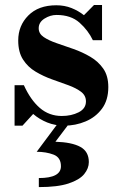

<svg xmlns="http://www.w3.org/2000/svg" viewBox="-20 -490 492 764"><path d="M222.5 171.5Q222.5 136.5 193 125.2Q163.5 114 126 114L215.5 -6H261L200.5 74Q266 76 299.8 94.5Q333.5 113 333.5 155Q333.5 180 315 202.8Q296.5 225.5 253 240Q209.5 254.5 134.5 254.5V218.5Q222.5 218.5 222.5 171.5ZM69.5 10H38V-151H75Q101.5 -92.5 138.5 -60.5Q175.5 -28.5 226 -28.5Q264 -28.5 293 -43.2Q322 -58 322 -86.5Q322 -110 302.5 -124.8Q283 -139.5 252.2 -150.8Q221.5 -162 187 -174.2Q152.5 -186.5 121.8 -204.8Q91 -223 71.8 -252.8Q52.5 -282.5 52.5 -329Q52.5 -388 92.8 -428.5Q133 -469 204 -469Q237 -469 264.5 -458Q292 -447 314 -429.5L354 -470H386V-330H349.5Q331 -369 296.5 -399.8Q262 -430.5 205 -430.5Q180 -430.5 157 -416Q134 -401.5 134 -377.5Q134 -356 154 -342.5Q174 -329 205.5 -318.2Q237 -307.5 272.5 -295Q308 -282.5 339.5 -264Q371 -245.5 391 -216.8Q411 -188 411 -143.5Q411 -91.5 385.8 -57.5Q360.5 -23.5 320.5 -6.8Q280.5 10 236 10Q199.5 10 168.2 -2.5Q137 -15 112 -36.5Z"/></svg>

Font: Bodoni* 06pt
Style: Bold
Weight: 700
Version: Version 2.3